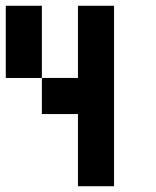

<svg xmlns="http://www.w3.org/2000/svg" viewBox="-20 -520 540 665"><path d="M125 -125V-250H0V-500H125V-250H250V-500H375V125H250V-125Z"/></svg>

Font: Tiny5
Style: Regular
Weight: 400
Designer: Stefan Schmidt
Foundry: Made with Bits'n'Picas by Kreative Software
Version: Version 1.002; ttfautohint (v1.8.4.7-5d5b)